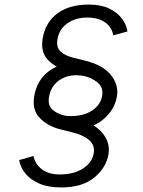

<svg xmlns="http://www.w3.org/2000/svg" viewBox="-20 -732 628 842"><path d="M249 90Q190 90 151 72.5Q112 55 90.5 28Q69 1 64 -30L127 -48Q133 -14 162.5 9.5Q192 33 241 33Q304 33 344 7Q384 -19 391 -60Q397 -95 371 -117.5Q345 -140 296 -152L240 -166Q188 -180 154 -215Q120 -250 130 -310Q142 -381 194.5 -420Q247 -459 333 -459Q384 -459 417.5 -441.5Q451 -424 469 -396Q487 -368 491 -338L440 -324Q431 -361 394 -381.5Q357 -402 316 -402Q267 -402 234.5 -376Q202 -350 195 -307Q189 -272 208 -253Q227 -234 264 -225L319 -211Q393 -192 428.5 -149.5Q464 -107 456 -57Q446 4 393 47Q340 90 249 90ZM286 -163Q235 -163 201.5 -181Q168 -199 150.5 -228Q133 -257 129 -288L164 -301Q170 -280 186 -262Q202 -244 228.5 -233.5Q255 -223 291 -223Q348 -223 385 -248Q422 -273 428 -313Q434 -348 408 -370Q382 -392 333 -405L277 -420Q225 -434 191 -468.5Q157 -503 167 -563Q179 -634 231.5 -673Q284 -712 370 -712Q423 -712 459 -694.5Q495 -677 515 -650Q535 -623 539 -594L477 -577Q470 -614 440 -634.5Q410 -655 363 -655Q310 -655 274.5 -629Q239 -603 232 -560Q226 -525 245 -506.5Q264 -488 301 -479L357 -465Q432 -446 466.5 -403Q501 -360 493 -310Q483 -249 430 -206Q377 -163 286 -163Z"/></svg>

Font: Figtree Light Light
Style: Italic
Weight: 300
Italic angle: -9.5°
Version: Version 2.000